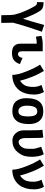

<svg xmlns="http://www.w3.org/2000/svg" viewBox="1181 -1739 743 3145"><g transform="rotate(90 1552.5 -166.5)"><path d="M229 183.6Q229 11.2 218.8 -33.2Q199.7 -116.2 160.9 -205.3Q122.1 -294.4 82 -361.3Q74.2 -374.5 67.4 -382.6Q60.5 -390.6 58.8 -391.8Q57.1 -393.1 51.8 -396Q44.4 -400.4 22 -400.4Q20.5 -400.4 18.1 -400.1Q15.6 -399.9 14.6 -399.9V-508.3Q46.4 -508.3 63.5 -505.9Q78.1 -503.4 88.1 -500.7Q98.1 -498 111.8 -492.2Q125.5 -486.3 137.7 -475.1Q149.9 -463.9 160.2 -447.8Q227.5 -341.8 287.1 -171.4Q303.2 -218.3 328.6 -304.9Q354 -391.6 371.1 -455.1L388.7 -518.1L500 -481.4Q398.4 -188.5 351.6 -7.3Q355 39.6 355 142.1V185.1Z M695.3 -494.6H819.8Q819.8 -494.6 820.3 -144.5Q820.3 -120.6 832.3 -105.2Q844.2 -89.8 865.2 -89.8Q889.6 -89.8 905.3 -106.9Q920.9 -124 929.7 -163.6L1029.8 -120.6Q1004.9 -50.8 963.4 -21Q921.9 8.8 848.6 8.8Q814 8.8 784.2 0.7Q754.4 -7.3 740.2 -19.5Q717.3 -39.6 706.3 -66.9Q695.3 -94.2 695.3 -138.7V-397Q640.1 -397 581.1 -383.3L566.9 -474.1Q635.7 -494.6 695.3 -494.6Z M1142.1 -514.6Q1199.7 -418.5 1237.3 -323.5Q1274.9 -228.5 1302.7 -122.6Q1362.8 -165 1383.3 -212.9Q1403.8 -260.7 1403.8 -343.8Q1403.8 -363.3 1401.6 -380.9Q1399.4 -398.4 1395 -413.8Q1390.6 -429.2 1387.5 -437.5Q1384.3 -445.8 1378.2 -459.5Q1372.1 -473.1 1371.6 -474.6L1487.3 -514.6Q1528.8 -441.9 1528.8 -354.5Q1528.8 -278.3 1510.7 -217Q1492.7 -155.8 1462.4 -115Q1432.1 -74.2 1390.4 -47.1Q1348.6 -20 1303 -8.1Q1257.3 3.9 1207 3.9Q1207 -83 1149.4 -228.5Q1091.8 -374 1038.6 -451.2Z M1857.9 -120.6Q1887.2 -152.8 1887.2 -258.8Q1887.2 -258.8 1887.2 -266.6Q1886.2 -331.1 1868.2 -368.2Q1850.1 -405.3 1806.6 -405.3Q1754.4 -405.3 1732.7 -361.3Q1710.9 -317.4 1710.9 -235.4Q1710.9 -172.9 1734.4 -134.5Q1757.8 -96.2 1800.8 -96.2Q1820.3 -96.7 1832.3 -101.8Q1844.2 -106.9 1857.9 -120.6ZM1800.3 2.9Q1691.4 2.9 1639.6 -57.9Q1587.9 -118.7 1587.9 -226.6Q1587.9 -503.9 1799.3 -503.9Q1869.6 -503.9 1913.3 -479.7Q1957 -455.6 1983.4 -405.8Q2012.2 -350.1 2012.2 -265.1Q2012.2 -229 2007.8 -196.8Q2003.4 -164.6 1994.1 -133.8Q1984.9 -103 1968.3 -78.6Q1951.7 -54.2 1929 -35.6Q1906.2 -17.1 1873.8 -7.1Q1841.3 2.9 1801.3 2.9Z M2115.2 -177.7Q2115.2 -177.7 2115.2 -267.1Q2115.2 -457 2104.5 -489.7L2232.4 -503.9Q2241.2 -466.8 2241.2 -279.8Q2241.2 -279.8 2241.2 -222.2Q2241.2 -189.9 2246.3 -164.1Q2251.5 -138.2 2266.1 -119.1Q2280.8 -100.1 2303.2 -100.1Q2353 -100.1 2387.7 -150.9Q2408.7 -182.1 2413.3 -210.2Q2418 -238.3 2418 -326.7Q2418 -339.4 2416 -353.8Q2414.1 -368.2 2409.4 -386Q2404.8 -403.8 2401.6 -414.1Q2398.4 -424.3 2391.8 -445.1Q2385.3 -465.8 2383.8 -470.2L2506.8 -512.2Q2526.9 -481.4 2537.4 -426.3Q2547.9 -371.1 2547.9 -336.9V-331.1V-313Q2547.9 -234.9 2528.6 -178.2Q2509.3 -121.6 2450.2 -60.1Q2424.8 -33.2 2380.9 -15.6Q2336.9 2 2281.2 2Q2211.4 2 2163.3 -51Q2115.2 -104 2115.2 -177.7Z M2694.8 -514.6Q2752.4 -418.5 2790 -323.5Q2827.6 -228.5 2855.5 -122.6Q2915.5 -165 2936 -212.9Q2956.5 -260.7 2956.5 -343.8Q2956.5 -363.3 2954.3 -380.9Q2952.1 -398.4 2947.8 -413.8Q2943.4 -429.2 2940.2 -437.5Q2937 -445.8 2930.9 -459.5Q2924.8 -473.1 2924.3 -474.6L3040 -514.6Q3081.5 -441.9 3081.5 -354.5Q3081.5 -278.3 3063.5 -217Q3045.4 -155.8 3015.1 -115Q2984.9 -74.2 2943.1 -47.1Q2901.4 -20 2855.7 -8.1Q2810.1 3.9 2759.8 3.9Q2759.8 -83 2702.1 -228.5Q2644.5 -374 2591.3 -451.2Z"/></g></svg>

Font: Fantasque Sans Mono
Style: Bold
Weight: 700
Monospace: yes
Designer: Jany Belluz
Version: Version 1.8.0 ; ttfautohint (v1.8.2)